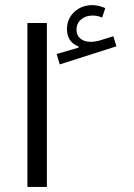

<svg xmlns="http://www.w3.org/2000/svg" viewBox="-20 -736 527 756"><path d="M394.5 -704.1 382.3 -667Q363.8 -674.8 344.7 -674.8Q316.9 -674.8 299.1 -659.2Q281.2 -643.6 281.2 -619.1Q281.2 -596.7 296.6 -584Q312 -571.3 336.9 -571.3Q355 -571.3 376 -577.6L426.3 -593.3L438.5 -553.7L215.3 -482.4L203.1 -523.4L289.1 -548.3V-553.2Q243.7 -570.3 243.7 -621.6Q243.7 -661.6 272.2 -688.7Q300.8 -715.8 344.2 -715.8Q356.9 -715.8 369.4 -712.6Q381.8 -709.5 394.5 -704.1ZM164.6 0H87.9V-645.5H164.6Z"/></svg>

Font: Estedad-FD Regular
Style: FD-Regular
Weight: 400
Designer: Amin Abedi
Version: Version 7.3